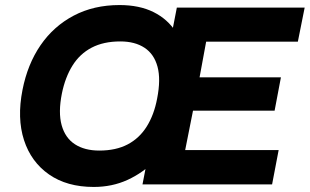

<svg xmlns="http://www.w3.org/2000/svg" viewBox="-20 -730 1226 760"><path d="M351 10Q245 10 174 -39.5Q103 -89 75 -175.5Q47 -262 69 -374Q89 -476 140.5 -551Q192 -626 271.5 -668Q351 -710 453 -710Q532 -710 588 -682Q644 -654 676.5 -603Q709 -552 718 -483.5Q727 -415 712 -334Q699 -266 669 -203.5Q639 -141 592.5 -93.5Q546 -46 485 -18Q424 10 351 10ZM373 -134Q439 -134 485.5 -158.5Q532 -183 561 -229.5Q590 -276 602 -340Q617 -416 603.5 -466Q590 -516 552 -541Q514 -566 456 -566Q390 -566 343 -541.5Q296 -517 267 -470.5Q238 -424 225 -360Q210 -285 224 -234.5Q238 -184 276.5 -159Q315 -134 373 -134ZM544 0 680 -700H1186L1159 -565H796L770 -424H1092L1067 -292H744L713 -136H1083L1057 0Z"/></svg>

Font: REM SemiBold
Style: Italic
Weight: 600
Italic angle: -11°
Designer: Octavio Pardo
Foundry: Ashler Design
Version: Version 1.005;gftools[0.9.28]